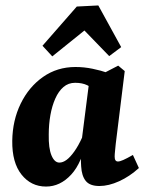

<svg xmlns="http://www.w3.org/2000/svg" viewBox="-20 -676 543 705"><path d="M149 9Q94 9 59 -35Q24 -79 25 -159Q26 -234 56 -295.5Q86 -357 138 -393.5Q190 -430 257 -430Q289 -430 320 -423.5Q351 -417 374 -409L338 -340Q319 -354 300.5 -363Q282 -372 256 -372Q231 -372 213 -356.5Q195 -341 183 -314Q171 -287 165 -253Q159 -219 159 -182Q158 -132 169 -105.5Q180 -79 198 -79Q211 -79 224.5 -89Q238 -99 253 -120Q268 -141 282 -172L297 -165Q282 -79 241.5 -35Q201 9 149 9ZM345 7Q310 7 295 -11.5Q280 -30 278 -65Q277 -78 277 -100Q277 -122 277 -137L308 -380L414 -435L438 -415L405 -148Q404 -136 402.5 -122.5Q401 -109 401 -101Q401 -83 413 -83Q420 -83 432.5 -88.5Q445 -94 468 -107L490 -59Q456 -28 417.5 -10.5Q379 7 345 7ZM136 -508 262 -652 341 -656 425 -503 381 -470 290 -564 172 -469Z"/></svg>

Font: Yrsa
Style: Bold Italic
Weight: 700
Italic angle: -7.10001°
Version: Version 2.004